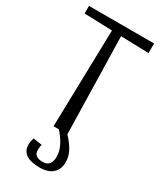

<svg xmlns="http://www.w3.org/2000/svg" viewBox="-225 -745 882 1055"><g transform="rotate(30 216.5 -217.5)"><path d="M10 0ZM187 -616 10 -622V-670H423V-609L246 -614L260 0H172ZM237 -23Q280 18 304.5 57Q329 96 329 138Q329 183 300.5 209Q272 235 217 235Q194 235 173 231Q152 227 136.5 218Q121 209 112 193.5Q103 178 103 155Q103 135 111 113L166 121Q164 131 163 139.5Q162 148 162 155Q162 181 178 190.5Q194 200 217 200Q247 200 259 182Q271 164 271 138Q271 101 252 65Q233 29 201 -5Z"/></g></svg>

Font: Combo
Style: Regular
Weight: 400
Designer: Eduardo Rodriguez Tunni
Foundry: Eduardo Rodriguez Tunni
Version: Version 1.001